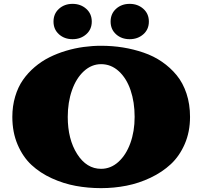

<svg xmlns="http://www.w3.org/2000/svg" viewBox="-20 -956 1049 995"><path d="M722.7 -778.3Q693.8 -752.9 651.9 -752.9Q609.9 -752.9 581.5 -778.3Q553.2 -803.7 553.2 -844.2Q553.2 -884.8 581.5 -910.4Q609.9 -936 651.9 -936Q693.8 -936 722.7 -910.4Q751.5 -884.8 751.5 -844.2Q751.5 -803.7 722.7 -778.3ZM426.8 -778.3Q397.9 -752.9 356 -752.9Q314 -752.9 285.6 -778.3Q257.3 -803.7 257.3 -844.2Q257.3 -884.8 285.6 -910.4Q314 -936 356 -936Q397.9 -936 426.8 -910.4Q455.6 -884.8 455.6 -844.2Q455.6 -803.7 426.8 -778.3ZM43.9 -350.1Q43.9 -406.2 58.6 -455.6Q73.2 -504.9 98.9 -541.7Q124.5 -578.6 159.9 -608.6Q195.3 -638.7 235.8 -658.9Q276.4 -679.2 322.3 -692.9Q368.2 -706.5 413.3 -712.6Q458.5 -718.8 503.9 -718.8Q562.5 -718.8 617.2 -710Q671.9 -701.2 724.1 -683.3Q776.4 -665.5 819.6 -635.7Q862.8 -606 895.5 -566.2Q928.2 -526.4 946.5 -471.2Q964.8 -416 964.8 -350.1Q964.8 -272.9 937.5 -210Q910.2 -147 865.2 -105.2Q820.3 -63.5 760 -34.9Q699.7 -6.3 635.5 6.3Q571.3 19 503.9 19Q436 19 372.6 7.3Q309.1 -4.4 248.5 -32Q188 -59.6 143.3 -101.1Q98.6 -142.6 71.3 -206.5Q43.9 -270.5 43.9 -350.1ZM331.1 -350.1Q331.1 -234.4 379.9 -157.7Q428.7 -81.1 503.9 -81.1Q553.7 -81.1 593.5 -116.9Q633.3 -152.8 655.5 -214.1Q677.7 -275.4 677.7 -350.1Q677.7 -426.8 656.7 -488.5Q635.7 -550.3 595.7 -586.9Q555.7 -623.5 503.9 -623.5Q454.6 -623.5 414.8 -587.2Q375 -550.8 353 -488.3Q331.1 -425.8 331.1 -350.1Z"/></svg>

Font: Goblin
Style: Regular
Weight: 400
Designer: Riccardo De Franceschi
Foundry: Sorkin Type Co.
Version: Version 1.001